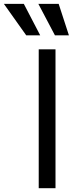

<svg xmlns="http://www.w3.org/2000/svg" viewBox="-115 -986 398 1006"><path d="M175.8 -727.5V0H87.9V-727.5ZM22.5 -800.8 -94.7 -965.8H9.8L95.7 -800.8ZM172.9 -800.8 85.9 -965.8H192.4L246.1 -800.8Z"/></svg>

Font: GitLab Sans
Style: Regular
Weight: 400
Designer: Rasmus Andersson
Foundry: Modifications by GitLab B.V., manufactured by rsms
Version: Version 4.000;git-c8fb6b7